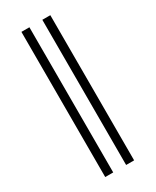

<svg xmlns="http://www.w3.org/2000/svg" viewBox="-185 -750 657 811"><g transform="rotate(-30 143.5 -344.0)"><path d="M112 10V-698H73V10ZM214 10V-698H175V10Z"/></g></svg>

Font: Libertinus Serif
Style: Regular
Weight: 400
Designer: Philipp H. Poll, Khaled Hosny
Foundry: Caleb Maclennan
Version: Version 7.050;RELEASE